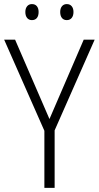

<svg xmlns="http://www.w3.org/2000/svg" viewBox="-20 -905 476 925"><path d="M218.3 -331.5 383.3 -713.9H436L243.2 -276.9V0H193.8V-274.9L0 -713.9H52.7ZM102.1 -847.2Q102.1 -864.3 110.6 -874.8Q119.1 -885.3 133.8 -885.3Q149.4 -885.3 157.7 -875Q166 -864.7 166 -847.2Q166 -828.6 157.7 -818.4Q149.4 -808.1 133.8 -808.1Q119.1 -808.1 110.6 -818.6Q102.1 -829.1 102.1 -847.2ZM270 -847.2Q270 -864.7 278.6 -875Q287.1 -885.3 301.8 -885.3Q316.9 -885.3 325.4 -875Q334 -864.7 334 -847.2Q334 -829.1 325.4 -818.6Q316.9 -808.1 301.8 -808.1Q286.6 -808.1 278.3 -818.6Q270 -829.1 270 -847.2Z"/></svg>

Font: Open Sans SemiCondensed Light
Style: Regular
Weight: 300
Width: 4
Designer: Monotype Design Team
Foundry: Monotype Imaging Inc.
Version: Version 3.000